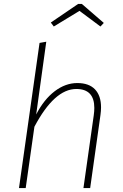

<svg xmlns="http://www.w3.org/2000/svg" viewBox="-20 -951 621 971"><path d="M491 -408Q491 -390 488 -369L436 0H402L454 -367Q457 -388 457 -405Q457 -501 366 -501Q255 -501 154 -310L110 0H76L180 -734L214 -740L163 -372Q202 -448 256.5 -489.5Q311 -531 371 -531Q430 -531 460.5 -499Q491 -467 491 -408ZM237 -837 375 -931H394L505 -835L488 -817L382 -896L252 -817Z"/></svg>

Font: FiraGO UltraLight
Style: Italic
Weight: 200
Italic angle: -8°
Designer: bBox Type GmbH
Foundry: bBox Type GmbH
Version: Version 1.001